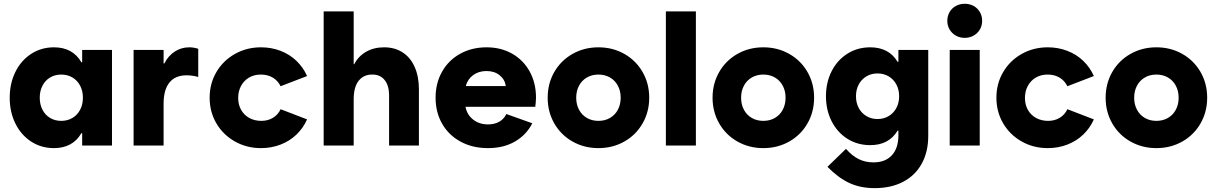

<svg xmlns="http://www.w3.org/2000/svg" viewBox="-20 -767 6414 1012"><path d="M417 -252Q417 -287.6 402.3 -315.4Q387.7 -343.3 361.8 -358.6Q335.9 -374 302.7 -374Q270 -374 244.1 -358.6Q218.3 -343.3 203.9 -315.4Q189.5 -287.6 189.5 -252Q189.5 -216.3 203.9 -188.5Q218.3 -160.6 244.1 -145.3Q270 -129.9 302.7 -129.9Q335.9 -129.9 361.8 -145.3Q387.7 -160.6 402.3 -188.5Q417 -216.3 417 -252ZM413.1 0V-65.4H409.2Q363.3 13.7 264.6 13.7Q197.3 13.7 144 -21Q90.8 -55.7 61 -116.2Q31.2 -176.8 31.2 -252Q31.2 -327.1 61 -387.7Q90.8 -448.2 144 -482.9Q197.3 -517.6 264.6 -517.6Q363.3 -517.6 409.2 -438.5H413.1V-503.9H570.3V0Z M684.1 -503.9H842.3V-432.6H846.2Q866.7 -472.7 900.9 -495.1Q935.1 -517.6 978 -517.6Q1001 -517.6 1024.9 -509.8V-361.3Q993.7 -370.1 963.4 -370.1Q904.3 -370.1 873.5 -332.5Q842.8 -294.9 842.3 -223.1V0H684.1Z M1085 -252Q1085 -326.7 1120.6 -387.2Q1156.2 -447.8 1218.3 -482.7Q1280.3 -517.6 1355.5 -517.6Q1410.6 -517.6 1458.7 -499Q1506.8 -480.5 1542.5 -446.3Q1578.1 -412.1 1598.6 -366.2L1459 -312.5Q1444.8 -341.8 1418 -357.9Q1391.1 -374 1354.5 -374Q1319.8 -374 1292.7 -358.2Q1265.6 -342.3 1250.5 -314.2Q1235.4 -286.1 1235.4 -251Q1235.4 -215.3 1251 -187.7Q1266.6 -160.2 1294.4 -145Q1322.3 -129.9 1357.4 -129.9Q1392.1 -129.9 1418.9 -146.2Q1445.8 -162.6 1459 -191.4L1598.6 -137.7Q1578.1 -91.8 1542.5 -57.6Q1506.8 -23.4 1458.7 -4.9Q1410.6 13.7 1355.5 13.7Q1280.3 13.7 1218.3 -21.2Q1156.2 -56.2 1120.6 -116.7Q1085 -177.2 1085 -252Z M1686 -707H1844.2V-428.7H1847.2Q1868.7 -470.7 1909.7 -494.1Q1950.7 -517.6 2004.4 -517.6Q2061 -517.6 2102.3 -490.7Q2143.6 -463.9 2165.8 -413.8Q2188 -363.8 2188 -295.9V0H2030.8V-268.6Q2029.8 -318.4 2006.3 -346.4Q1982.9 -374.5 1941.9 -374Q1897.9 -374.5 1871.3 -342.3Q1844.7 -310.1 1844.2 -245.1V0H1686Z M2275.9 -252Q2275.9 -329.1 2310.3 -389.6Q2344.7 -450.2 2406 -483.9Q2467.3 -517.6 2544.4 -517.6Q2620.6 -517.6 2679.7 -483.9Q2738.8 -450.2 2772 -389.9Q2805.2 -329.6 2805.2 -252Q2804.2 -223.6 2801.3 -204.1H2433.6Q2441.4 -162.1 2473.9 -136.7Q2506.3 -111.3 2552.2 -111.3Q2586.9 -111.3 2611.6 -125.5Q2636.2 -139.6 2648.9 -166L2785.6 -117.2Q2754.4 -55.7 2694.3 -21Q2634.3 13.7 2552.2 13.7Q2470.2 13.7 2407.5 -20.5Q2344.7 -54.7 2310.3 -115Q2275.9 -175.3 2275.9 -252ZM2646 -313.5Q2641.1 -348.1 2613.5 -370.4Q2585.9 -392.6 2544.4 -392.6Q2503.4 -392.6 2474.1 -371.3Q2444.8 -350.1 2435.1 -313.5Z M2866.7 -252Q2866.7 -326.7 2901.6 -387.5Q2936.5 -448.2 2997.8 -482.9Q3059.1 -517.6 3134.3 -517.6Q3209.5 -517.6 3270.8 -482.9Q3332 -448.2 3366.9 -387.5Q3401.9 -326.7 3401.9 -252Q3401.9 -177.2 3366.9 -116.5Q3332 -55.7 3270.8 -21Q3209.5 13.7 3134.3 13.7Q3059.1 13.7 2997.8 -21Q2936.5 -55.7 2901.6 -116.5Q2866.7 -177.2 2866.7 -252ZM3251.5 -252Q3251.5 -287.6 3236.6 -315.4Q3221.7 -343.3 3195.1 -358.6Q3168.5 -374 3134.3 -374Q3100.1 -374 3073.5 -358.6Q3046.9 -343.3 3032 -315.4Q3017.1 -287.6 3017.1 -252Q3017.1 -216.3 3032 -188.5Q3046.9 -160.6 3073.5 -145.3Q3100.1 -129.9 3134.3 -129.9Q3168.5 -129.9 3195.1 -145.3Q3221.7 -160.6 3236.6 -188.5Q3251.5 -216.3 3251.5 -252Z M3489.7 -707H3647.9V0H3489.7Z M3735.8 -252Q3735.8 -326.7 3770.8 -387.5Q3805.7 -448.2 3866.9 -482.9Q3928.2 -517.6 4003.4 -517.6Q4078.6 -517.6 4139.9 -482.9Q4201.2 -448.2 4236.1 -387.5Q4271 -326.7 4271 -252Q4271 -177.2 4236.1 -116.5Q4201.2 -55.7 4139.9 -21Q4078.6 13.7 4003.4 13.7Q3928.2 13.7 3866.9 -21Q3805.7 -55.7 3770.8 -116.5Q3735.8 -177.2 3735.8 -252ZM4120.6 -252Q4120.6 -287.6 4105.7 -315.4Q4090.8 -343.3 4064.2 -358.6Q4037.6 -374 4003.4 -374Q3969.2 -374 3942.6 -358.6Q3916 -343.3 3901.1 -315.4Q3886.2 -287.6 3886.2 -252Q3886.2 -216.3 3901.1 -188.5Q3916 -160.6 3942.6 -145.3Q3969.2 -129.9 4003.4 -129.9Q4037.6 -129.9 4064.2 -145.3Q4090.8 -160.6 4105.7 -188.5Q4120.6 -216.3 4120.6 -252Z M4719.2 -259.8Q4719.2 -294.4 4704.6 -321.8Q4689.9 -349.1 4664.1 -364.5Q4638.2 -379.9 4605 -379.9Q4572.3 -379.9 4546.4 -364.3Q4520.5 -348.6 4506.1 -321.5Q4491.7 -294.4 4491.7 -259.8Q4491.7 -225.1 4506.1 -198Q4520.5 -170.9 4546.4 -155.3Q4572.3 -139.6 4605 -139.6Q4638.2 -139.6 4664.1 -155Q4689.9 -170.4 4704.6 -197.8Q4719.2 -225.1 4719.2 -259.8ZM4341.3 112.3 4439 17.6Q4471.7 54.7 4506.6 71.8Q4541.5 88.9 4583.5 88.9Q4645.5 88.9 4679.9 52.5Q4714.4 16.1 4715.3 -50.8V-78.1H4710.9Q4665 -2 4566.9 -2Q4499.5 -2 4446.3 -35.6Q4393.1 -69.3 4363.3 -128.2Q4333.5 -187 4333.5 -259.8Q4333.5 -332.5 4363.3 -391.4Q4393.1 -450.2 4446.3 -483.9Q4499.5 -517.6 4566.9 -517.6Q4665 -517.6 4710.9 -441.4H4715.3V-503.9H4872.6V-50.8Q4872.6 33.7 4838.1 95.9Q4803.7 158.2 4740 191.4Q4676.3 224.6 4590.3 224.6Q4514.6 224.6 4456.3 197.3Q4397.9 169.9 4341.3 112.3Z M4985.8 -503.9H5144V0H4985.8ZM4973.1 -657.2Q4973.1 -682.6 4985.1 -703.4Q4997.1 -724.1 5018.1 -735.6Q5039.1 -747.1 5064.9 -747.1Q5090.8 -747.1 5111.8 -735.6Q5132.8 -724.1 5144.8 -703.4Q5156.7 -682.6 5156.7 -657.2Q5156.7 -631.8 5144.8 -611.6Q5132.8 -591.3 5111.8 -579.3Q5090.8 -567.4 5064.9 -567.4Q5039.1 -567.4 5018.1 -579.3Q4997.1 -591.3 4985.1 -611.6Q4973.1 -631.8 4973.1 -657.2Z M5231.9 -252Q5231.9 -326.7 5267.6 -387.2Q5303.2 -447.8 5365.2 -482.7Q5427.2 -517.6 5502.4 -517.6Q5557.6 -517.6 5605.7 -499Q5653.8 -480.5 5689.5 -446.3Q5725.1 -412.1 5745.6 -366.2L5606 -312.5Q5591.8 -341.8 5564.9 -357.9Q5538.1 -374 5501.5 -374Q5466.8 -374 5439.7 -358.2Q5412.6 -342.3 5397.5 -314.2Q5382.3 -286.1 5382.3 -251Q5382.3 -215.3 5397.9 -187.7Q5413.6 -160.2 5441.4 -145Q5469.2 -129.9 5504.4 -129.9Q5539.1 -129.9 5565.9 -146.2Q5592.8 -162.6 5606 -191.4L5745.6 -137.7Q5725.1 -91.8 5689.5 -57.6Q5653.8 -23.4 5605.7 -4.9Q5557.6 13.7 5502.4 13.7Q5427.2 13.7 5365.2 -21.2Q5303.2 -56.2 5267.6 -116.7Q5231.9 -177.2 5231.9 -252Z M5807.6 -252Q5807.6 -326.7 5842.5 -387.5Q5877.4 -448.2 5938.7 -482.9Q6000 -517.6 6075.2 -517.6Q6150.4 -517.6 6211.7 -482.9Q6272.9 -448.2 6307.9 -387.5Q6342.8 -326.7 6342.8 -252Q6342.8 -177.2 6307.9 -116.5Q6272.9 -55.7 6211.7 -21Q6150.4 13.7 6075.2 13.7Q6000 13.7 5938.7 -21Q5877.4 -55.7 5842.5 -116.5Q5807.6 -177.2 5807.6 -252ZM6192.4 -252Q6192.4 -287.6 6177.5 -315.4Q6162.6 -343.3 6136 -358.6Q6109.4 -374 6075.2 -374Q6041 -374 6014.4 -358.6Q5987.8 -343.3 5972.9 -315.4Q5958 -287.6 5958 -252Q5958 -216.3 5972.9 -188.5Q5987.8 -160.6 6014.4 -145.3Q6041 -129.9 6075.2 -129.9Q6109.4 -129.9 6136 -145.3Q6162.6 -160.6 6177.5 -188.5Q6192.4 -216.3 6192.4 -252Z"/></svg>

Font: Wanted Sans ExtraBold
Style: Regular
Weight: 800
Designer: Original Design by Kil Hyung-jin and Kang Hanbin, Wanted Lab, Inc; Hangeul from Source Han Sans by Jang Soo-young and Ka
Foundry: Wanted Lab, Inc.
Version: Version 1.003